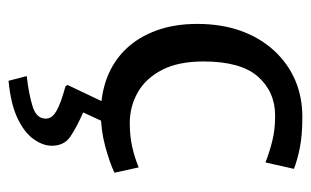

<svg xmlns="http://www.w3.org/2000/svg" viewBox="-160 -342 732 452"><g transform="rotate(90 206.0 -116.0)"><path d="M247.2 12.6Q200.2 12.6 161.4 -2.6Q122.6 -17.8 94.7 -47.2Q66.9 -76.5 51.6 -118.8Q36.3 -161 36.3 -214.1Q36.3 -271.8 52.8 -317.5Q69.4 -363.1 99.4 -395.5Q129.3 -427.9 168.8 -444.9Q208.3 -461.8 255.1 -461.8Q298.4 -461.8 327.7 -455.9Q357 -450 377.5 -442L362.4 -374.9Q340.4 -383.7 313.2 -390.7Q286.1 -397.7 252.7 -397.7Q196.1 -397.7 160.4 -357.3Q124.7 -316.9 124.7 -229Q124.7 -169.5 144.8 -131Q164.9 -92.6 197.9 -74.1Q230.9 -55.5 269.5 -55.5Q300.9 -55.5 325.9 -61.3Q351 -67 374.1 -76.5L386.6 -19.4Q362.2 -7.9 324.1 2.4Q285.9 12.6 247.2 12.6ZM180.1 90.9 223.2 0H269.7L244.7 54.2Q279.8 69.6 301.5 84.3Q323.1 99 323.1 128Q323.1 149 307.5 171Q291.8 192.9 258.3 208.8Q224.9 224.7 170.2 229.9L159.1 187.1Q203.8 181.9 231.5 172.9Q259.3 163.9 259.3 142Q259.3 127.3 240.7 116.8Q222 106.3 183.1 95.9Z"/></g></svg>

Font: Ancizar Sans Thin
Style: Regular
Weight: 100
Designer: Cesar Puertas, Viviana Monsalve, Julian Moncada, Julian Prieto, Jose Castro, Mariel Hernandez, Felipe Aragon, Sara Alarc
Version: Version 8.100